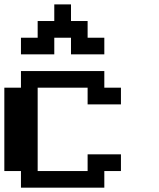

<svg xmlns="http://www.w3.org/2000/svg" viewBox="-20 -866 732 886"><path d="M76.7 0V-76.7H0V-461.4H76.7V-538.1H461.4V-461.4H538.1V-384.3H384.3V-461.4H153.8V-76.7H384.3V-153.8H538.1V-76.7H461.4V0ZM76.7 -615.2V-691.9H153.8V-769H230.5V-845.7H307.6V-769H384.3V-691.9H461.4V-615.2H307.6V-691.9H230.5V-615.2Z"/></svg>

Font: Good Old DOS
Style: Regular
Weight: 400
Designer: Vasily Draigo
Foundry: Vasily Draigo
Version: 1.0